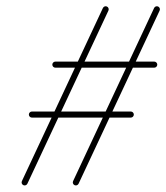

<svg xmlns="http://www.w3.org/2000/svg" viewBox="-20 -570 520 600"><path d="M79.7 -202.5C79.7 -202.5 79.7 -202.5 79.7 -202.5C182.7 -202.5 285.7 -202.5 388.7 -202.5C394 -202.5 398.2 -206.8 398.2 -212C398.2 -217.2 394 -221.5 388.7 -221.5C388.7 -221.5 388.7 -221.5 388.7 -221.5C285.7 -221.5 182.7 -221.5 79.7 -221.5C74.5 -221.5 70.2 -217.2 70.2 -212C70.2 -206.8 74.5 -202.5 79.7 -202.5ZM153 -358.5C153 -358.5 153 -358.5 153 -358.5C256 -358.5 359 -358.5 462 -358.5C467.2 -358.5 471.5 -362.8 471.5 -368C471.5 -373.2 467.2 -377.5 462 -377.5C462 -377.5 462 -377.5 462 -377.5C359 -377.5 256 -377.5 153 -377.5C147.8 -377.5 143.5 -373.2 143.5 -368C143.5 -362.8 147.8 -358.5 153 -358.5ZM474.2 -549.6C469.5 -551.8 463.8 -549.7 461.6 -545C377.2 -364.7 292.8 -184.3 208.4 -4C206.2 0.7 208.2 6.4 213 8.6C217.7 10.8 223.4 8.8 225.6 4C225.6 4 225.6 4 225.6 4C310 -176.3 394.4 -356.6 478.8 -536.9C481 -541.7 479 -547.3 474.2 -549.6ZM314.2 -549.6C309.5 -551.8 303.8 -549.7 301.6 -545C217.2 -364.7 132.8 -184.3 48.4 -4C46.2 0.7 48.2 6.4 53 8.6C57.7 10.8 63.4 8.8 65.6 4C65.6 4 65.6 4 65.6 4C150 -176.3 234.4 -356.6 318.8 -536.9C321 -541.7 319 -547.3 314.2 -549.6Z"/></svg>

Font: FRB American Cursive Extralight
Style: Italic
Weight: 200
Italic angle: -25°
Version: Version 2.0;Modular Font Editor K font №1